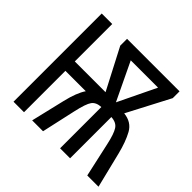

<svg xmlns="http://www.w3.org/2000/svg" viewBox="-169 -906 1099 1099"><g transform="rotate(45 380.0 -357.0)"><path d="M598 -642 487 -412 377 -642ZM700 -714H275V-659L404 -411H155V-714H70V0H155V-335H320Q290 -291 270 -206L221 0H309L355 -207Q372 -284 389.5 -308Q407 -332 447 -334V0H528V-334Q570 -332 588 -304.5Q606 -277 621 -208L667 0H758L705 -215Q686 -292 658 -343Q630 -394 565 -401L700 -659Z"/></g></svg>

Font: Noto Sans Display Condensed
Style: Regular
Weight: 400
Width: 3
Designer: Monotype Design Team
Foundry: Monotype Imaging Inc.
Version: Version 1.900